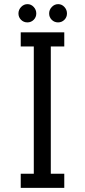

<svg xmlns="http://www.w3.org/2000/svg" viewBox="-20 -906 410 926"><path d="M225 -68H290V0H80V-68H143V-682H80V-750H290V-682H225ZM112.5 -886Q130 -886 142.5 -872.5Q155 -859 155 -841Q155 -823 142.5 -810.5Q130 -798 112 -798Q94 -798 81.5 -810.5Q69 -823 69 -841Q69 -859 82 -872.5Q95 -886 112.5 -886ZM260.5 -886Q278 -886 290.5 -872.5Q303 -859 303 -841Q303 -823 290.5 -810.5Q278 -798 260 -798Q242 -798 229.5 -810.5Q217 -823 217 -841Q217 -859 230 -872.5Q243 -886 260.5 -886Z"/></svg>

Font: Kelly Slab
Style: Regular
Weight: 400
Designer: Denis Masharov
Foundry: Denis Masharov
Version: Version 1.001